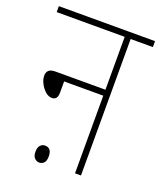

<svg xmlns="http://www.w3.org/2000/svg" viewBox="-121 -700 662 788"><g transform="rotate(20 210.0 -306.5)"><path d="M0 -622H420V-596H323V0H297V-339H126V-291Q126 -273 119.5 -265.5Q113 -258 102 -258Q87 -258 73.5 -269.5Q60 -281 50.5 -299Q41 -317 41 -334Q41 -348 49.5 -356.5Q58 -365 79 -365H297V-596H0ZM114 -28Q114 -47 122.5 -56Q131 -65 143 -65Q172 -65 172 -28Q172 -8 163.5 0.5Q155 9 143 9Q132 9 123 0Q114 -9 114 -28Z"/></g></svg>

Font: Noto Sans Devanagari UI Condensed Thin
Style: Regular
Weight: 100
Width: 3
Designer: Jelle Bosma - Monotype Design Team
Foundry: Monotype Imaging Inc.
Version: Version 2.004; ttfautohint (v1.8.4.7-5d5b)